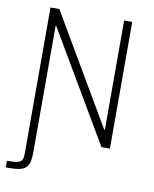

<svg xmlns="http://www.w3.org/2000/svg" viewBox="-95 -760 825 1027"><g transform="rotate(10 317.5 -246.0)"><path d="M8 196V160Q38 160 55.5 157.5Q73 155 81.5 148.5Q90 142 92.5 131Q95 120 95 103V-688H143L491 -95H495V-688H539V0H493L143 -595H139V91Q139 121 134.5 140Q130 159 120 170.5Q110 182 94.5 187.5Q79 193 57.5 194.5Q36 196 8 196Z"/></g></svg>

Font: Saira SemiCondensed ExtraLight
Style: Regular
Weight: 250
Width: 4
Designer: Hector Gatti with collaboration of the Omnibus-Type team
Foundry: Omnibus-Type
Version: Version 1.101